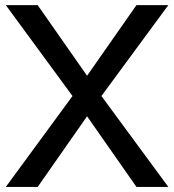

<svg xmlns="http://www.w3.org/2000/svg" viewBox="-20 -739 687 759"><path d="M2.9 0 266.6 -359.4 2.9 -718.8H128.9L324.2 -439.5L519.5 -718.8H645.5L380.9 -359.4L645.5 0H519.5L324.2 -279.3L128.9 0Z"/></svg>

Font: Min Sans Medium
Style: Regular
Weight: 500
Designer: Jinseong-Kim, NotoSansCJK, Nunito
Foundry: Jinseong-Kim
Version: Version 1.400;Glyphs 3.1.2 (3151)